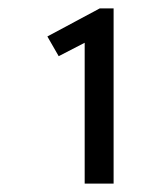

<svg xmlns="http://www.w3.org/2000/svg" viewBox="-20 -747 359 458"><path d="M182 -309V-645L120 -613L93 -660L218 -727H251V-309Z"/></svg>

Font: Expletus Sans
Style: Regular
Weight: 400
Designer: Jasper de Waard
Foundry: Designtown
Version: Version 7.500